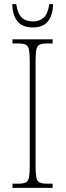

<svg xmlns="http://www.w3.org/2000/svg" viewBox="-20 -903 315 923"><path d="M40 0V-20H67Q92 -20 104 -26Q116 -32 119.5 -51Q123 -70 123 -108V-606Q123 -645 119.5 -663.5Q116 -682 104 -688Q92 -694 67 -694H40V-714H233V-694H207Q182 -694 170 -688Q158 -682 154.5 -663.5Q151 -645 151 -606V-108Q151 -70 154.5 -51Q158 -32 170 -26Q182 -20 207 -20H233V0ZM138 -771Q88 -771 64 -800.5Q40 -830 39 -883H58Q65 -837 84.5 -818.5Q104 -800 138 -800Q170 -800 190 -818Q210 -836 217 -883H235Q234 -830 210.5 -800.5Q187 -771 138 -771Z"/></svg>

Font: Noto Serif Condensed Thin
Style: Regular
Weight: 100
Width: 3
Designer: Monotype Design Team
Foundry: Monotype Imaging Inc.
Version: Version 2.013; ttfautohint (v1.8.4.7-5d5b)